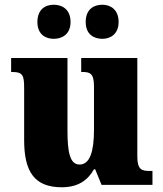

<svg xmlns="http://www.w3.org/2000/svg" viewBox="-20 -781 689 811"><path d="M413 -617C445 -617 481 -636 481 -688C481 -742 445 -761 413 -761C376 -761 342 -742 342 -688C342 -636 376 -617 413 -617ZM207 -617C242 -617 278 -636 278 -688C278 -742 242 -761 207 -761C172 -761 138 -742 138 -688C138 -636 172 -617 207 -617ZM241 10C308 10 350 -18 377 -66H382L409 0H624V-59H612C580 -59 560 -63 560 -120V-536H323V-477H327C359 -477 377 -472 377 -417V-233C377 -142 360 -86 316 -86C275 -86 265 -139 265 -230V-536H27V-477H30C78 -477 82 -462 82 -405V-189C82 -55 126 10 241 10Z"/></svg>

Font: Noto Serif Tamil SemiCondensed Black
Style: Regular
Weight: 900
Width: 4
Designer: Indian Type Foundry, Tom Grace, and the Monotype Design Team
Foundry: Monotype Imaging Inc.
Version: Version 2.004